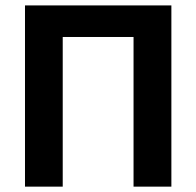

<svg xmlns="http://www.w3.org/2000/svg" viewBox="-20 -696 732 716"><path d="M73.2 0V-675.8H619.1V0H478V-558.1H213.9V0Z"/></svg>

Font: Clear Sans
Style: Bold
Weight: 700
Foundry: Intel Corporation
Version: Version 1.00